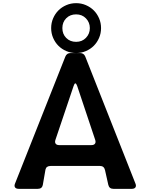

<svg xmlns="http://www.w3.org/2000/svg" viewBox="-20 -1196 954 1216"><path d="M469 -651Q457 -685 446 -651L331 -310Q326 -295 332.5 -286Q339 -277 355 -277H559Q575 -277 581.5 -286Q588 -295 583 -310ZM394 -838Q403 -860 427 -860H487Q511 -860 520 -838L838 -33Q844 -18 837.5 -9Q831 0 815 0H698Q672 0 666 -25L645 -119Q639 -145 613 -145H301Q273 -145 268 -122L251 -24Q246 0 219 0H99Q82 0 75.5 -9Q69 -18 75 -33ZM549 -1018Q549 -1054 524.5 -1079.5Q500 -1105 462 -1105Q424 -1105 399.5 -1080.5Q375 -1056 375 -1018Q375 -980 399.5 -955.5Q424 -931 462 -931Q500 -931 524.5 -956.5Q549 -982 549 -1018ZM620 -1018Q620 -985 607.5 -956Q595 -927 574 -906Q553 -885 524 -872.5Q495 -860 462 -860Q429 -860 400 -872.5Q371 -885 350 -906Q329 -927 316.5 -956Q304 -985 304 -1018Q304 -1051 316.5 -1080Q329 -1109 350 -1130Q371 -1151 400 -1163.5Q429 -1176 462 -1176Q495 -1176 524 -1163.5Q553 -1151 574 -1130Q595 -1109 607.5 -1080Q620 -1051 620 -1018Z"/></svg>

Font: OpenDyslexic 3
Style: Regular
Weight: 400
Designer: Abelardo Gonzalez
Version: Version 1.000;PS 001.001;hotconv 1.0.56